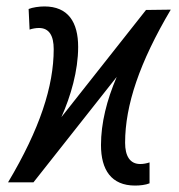

<svg xmlns="http://www.w3.org/2000/svg" viewBox="-20 -567 556 597"><path d="M400 10C415 10 433 8 445 3V-62C436 -59 426 -57 416 -57C384 -57 369 -82 369 -123C369 -240 414 -373 511 -537L434 -536L171 -203C200 -268 223 -347 223 -421C223 -498 192 -547 118 -547C102 -547 81 -544 69 -539L72 -475C80 -478 92 -480 101 -480C133 -480 147 -456 147 -414C147 -299 104 -166 5 0H84L343 -328C312 -256 294 -184 294 -116C294 -39 326 10 400 10Z"/></svg>

Font: Noto Sans ExtraCondensed
Style: Italic
Weight: 400
Width: 2
Italic angle: -12°
Designer: Monotype Design Team
Foundry: Monotype Imaging Inc.
Version: Version 2.013